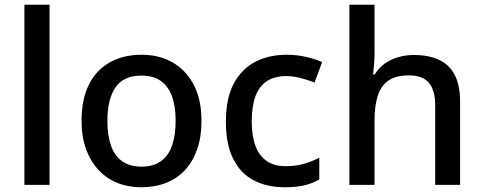

<svg xmlns="http://www.w3.org/2000/svg" viewBox="-20 -780 2041 810"><path d="M189 0H83V-760H189Z M830 -270Q830 -203 812 -151Q794 -99 761 -63Q728 -27 681 -8.5Q634 10 575 10Q521 10 475 -8.5Q429 -27 395.5 -63Q362 -99 343 -151Q324 -203 324 -271Q324 -360 354.5 -422Q385 -484 442.5 -516.5Q500 -549 578 -549Q652 -549 708.5 -516.5Q765 -484 797.5 -422Q830 -360 830 -270ZM433 -270Q433 -210 448 -166.5Q463 -123 495 -100Q527 -77 577 -77Q627 -77 659 -100Q691 -123 706 -166.5Q721 -210 721 -270Q721 -332 705.5 -374Q690 -416 658.5 -438.5Q627 -461 576 -461Q501 -461 467 -411Q433 -361 433 -270Z M1181 10Q1107 10 1051 -19Q995 -48 964 -109.5Q933 -171 933 -266Q933 -366 966.5 -428Q1000 -490 1057.5 -519.5Q1115 -549 1189 -549Q1234 -549 1273.5 -539.5Q1313 -530 1339 -518L1307 -432Q1279 -443 1247.5 -451Q1216 -459 1188 -459Q1138 -459 1105.5 -437.5Q1073 -416 1057.5 -373.5Q1042 -331 1042 -267Q1042 -206 1058 -164Q1074 -122 1105.5 -100.5Q1137 -79 1184 -79Q1229 -79 1263 -89Q1297 -99 1327 -115V-23Q1298 -6 1264 2Q1230 10 1181 10Z M1560 -557Q1560 -532 1558 -507Q1556 -482 1554 -466H1561Q1578 -494 1603.5 -512Q1629 -530 1660.5 -539Q1692 -548 1725 -548Q1789 -548 1832.5 -527.5Q1876 -507 1898.5 -463.5Q1921 -420 1921 -351V0H1816V-336Q1816 -399 1789.5 -430.5Q1763 -462 1705 -462Q1650 -462 1618.5 -440Q1587 -418 1573.5 -375.5Q1560 -333 1560 -271V0H1454V-760H1560Z"/></svg>

Font: Noto Sans Hebrew Medium
Style: Regular
Weight: 500
Designer: Monotype Design Team
Foundry: Monotype Imaging Inc.
Version: Version 2.003